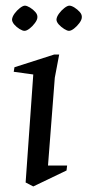

<svg xmlns="http://www.w3.org/2000/svg" viewBox="-20 -654 309 678"><path d="M97.5 4.4 70.5 -9.6 97.5 -391 28.5 -400.5 31 -416.5 171.5 -461.5H189L173.5 -379.5L149.5 -69.4H217L215 -52ZM223.5 -545.1Q217.4 -545.1 206.7 -551.7Q196 -558.3 187.6 -567.6Q179.2 -576.9 179.4 -585.6Q180.4 -595.1 188.3 -606Q196.2 -617 207.1 -625.5Q218 -634 224.9 -634Q232.4 -634 243 -627.4Q253.6 -620.7 261.8 -611.5Q269.9 -602.2 268.9 -592.5Q268.7 -584 260.3 -572.6Q251.8 -561.1 241.4 -553.1Q231 -545.1 223.5 -545.1ZM66.5 -545.1Q59.6 -545.1 48.9 -551.7Q38.2 -558.3 30.2 -567.6Q22.3 -576.9 22.5 -585.6Q23.5 -595.1 31.3 -606Q39.2 -617 50.1 -625.5Q61.1 -634 67.9 -634Q74.8 -634 85.8 -627.4Q96.9 -620.7 104.9 -611.5Q113 -602.2 112 -592.5Q111.8 -584 103.3 -572.6Q94.9 -561.1 84.4 -553.1Q74 -545.1 66.5 -545.1Z"/></svg>

Font: Ancizar Serif Light
Style: Italic
Weight: 300
Italic angle: -4°
Designer: Cesar Puertas, Viviana Monsalve, Julian Moncada, Julian Prieto, Jose Castro, Felipe Aragon, Mariel Hernandez, Sara Alarc
Version: Version 8.100